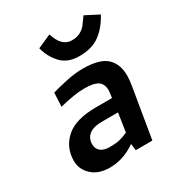

<svg xmlns="http://www.w3.org/2000/svg" viewBox="-145 -669 711 771"><g transform="rotate(-30 210.0 -283.5)"><path d="M29 0ZM98 -364 95 -300Q165 -318 211 -318Q255 -318 273.5 -305Q292 -292 292 -262Q292 -255 288 -229H215Q118 -229 73.5 -188.5Q29 -148 29 -87Q29 -47 59.5 -19Q90 9 142 9Q205 9 262 -31L266 0H343L381 -228Q386 -256 386 -277Q386 -331 354 -360.5Q322 -390 244 -390Q210 -390 169.5 -381.5Q129 -373 98 -364ZM182 -63Q155 -63 140.5 -75Q126 -87 126 -108Q126 -135 145.5 -151Q165 -167 208 -167H280L267 -81Q245 -71 227.5 -67Q210 -63 182 -63ZM417 -542 355 -574Q339 -551 330 -539.5Q321 -528 305 -519Q289 -510 265 -510Q218 -510 198 -576L135 -548Q146 -504 176 -472Q206 -440 259 -440Q319 -440 355.5 -467.5Q392 -495 417 -542Z"/></g></svg>

Font: Cambay Devanagari
Style: Bold Italic
Weight: 700
Designer: Pooja Saxena
Foundry: Pooja Saxena
Version: Version 1.005;PS 001.005;hotconv 1.0.70;makeotf.lib2.5.58329